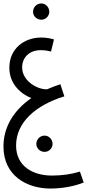

<svg xmlns="http://www.w3.org/2000/svg" viewBox="-20 -716 504 1110"><path d="M219 -602C244 -602 265 -623 265 -648C265 -674 244 -696 219 -696C192 -696 171 -674 171 -648C171 -623 192 -602 219 -602ZM271 374C341 374 410 361 464 339L442 276C394 291 340 299 280 299C174 299 73 248 73 125C73 -10 189 -109 352 -159L329 -229C302 -220 277 -211 253 -200C204 -196 108 -243 108 -327C108 -379 145 -426 216 -426C242 -426 264 -421 275 -418L292 -488C275 -493 250 -499 218 -499C121 -499 34 -436 34 -324C34 -230 102 -172 161 -149C58 -77 0 19 0 131C0 301 137 374 271 374ZM238 162C263 162 284 141 284 116C284 90 263 68 238 68C211 68 190 90 190 116C190 141 211 162 238 162Z"/></svg>

Font: Noto Sans Arabic ExtCond
Style: Regular
Weight: 400
Width: 2
Designer: Monotype Design Team, Nadine Chahine, Nizar Qandah and Khaled Hosny
Foundry: Monotype Imaging Inc.
Version: Version 2.012